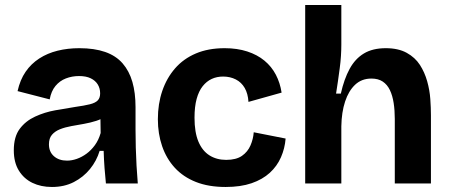

<svg xmlns="http://www.w3.org/2000/svg" viewBox="-20 -731 1791 765"><path d="M187 14Q143 14 109 -2.5Q75 -19 55 -51.5Q35 -84 35 -132Q35 -186 58.5 -217.5Q82 -249 120 -266.5Q158 -284 200 -291.5Q242 -299 280 -305Q316 -310 338 -315.5Q360 -321 369.5 -331Q379 -341 379 -359Q379 -379 369.5 -394.5Q360 -410 341.5 -419Q323 -428 295 -428Q267 -428 242.5 -418.5Q218 -409 201 -388.5Q184 -368 178 -335L50 -368Q60 -413 82 -445Q104 -477 136.5 -498Q169 -519 209.5 -529Q250 -539 296 -539Q356 -539 399 -524Q442 -509 468.5 -478.5Q495 -448 507.5 -404.5Q520 -361 520 -304V-214Q520 -180 521 -143.5Q522 -107 524 -71Q526 -35 529 0H402Q399 -28 396.5 -61.5Q394 -95 393 -130H377Q365 -90 338.5 -57.5Q312 -25 274 -5.5Q236 14 187 14ZM247 -91Q266 -91 286 -98Q306 -105 324.5 -118.5Q343 -132 358 -152.5Q373 -173 381 -201L380 -273L403 -270Q387 -257 363.5 -249.5Q340 -242 314.5 -237.5Q289 -233 264 -228.5Q239 -224 219 -216Q199 -208 187 -194Q175 -180 175 -156Q175 -126 195 -108.5Q215 -91 247 -91Z M879 14Q811 14 760.5 -6Q710 -26 676.5 -62.5Q643 -99 626 -148.5Q609 -198 609 -256Q609 -317 626.5 -368.5Q644 -420 677.5 -458.5Q711 -497 760.5 -518Q810 -539 875 -539Q925 -539 965 -526Q1005 -513 1033.5 -489.5Q1062 -466 1079 -433.5Q1096 -401 1102 -362L970 -325Q968 -358 955 -380.5Q942 -403 919.5 -414.5Q897 -426 869 -426Q844 -426 823.5 -416.5Q803 -407 787.5 -387.5Q772 -368 763.5 -337Q755 -306 755 -262Q755 -204 770.5 -167Q786 -130 814.5 -112Q843 -94 881 -94Q921 -94 944 -110Q967 -126 978 -151.5Q989 -177 991 -204L1118 -179Q1115 -140 1099.5 -104.5Q1084 -69 1055 -42.5Q1026 -16 982.5 -1Q939 14 879 14Z M1196 0V-318V-711H1340V-553Q1340 -533 1338.5 -508.5Q1337 -484 1333.5 -458.5Q1330 -433 1326.5 -407.5Q1323 -382 1319 -358H1338Q1351 -416 1373 -456.5Q1395 -497 1430 -518Q1465 -539 1517 -539Q1567 -539 1600.5 -520.5Q1634 -502 1653 -472.5Q1672 -443 1682 -407.5Q1692 -372 1694.5 -336.5Q1697 -301 1697 -272V0H1553V-257Q1553 -291 1548.5 -320.5Q1544 -350 1533.5 -372Q1523 -394 1505 -406Q1487 -418 1460 -418Q1421 -418 1395 -393.5Q1369 -369 1355 -326.5Q1341 -284 1340 -228V0Z"/></svg>

Font: Bricolage Grotesque 18pt
Style: Bold
Weight: 700
Designer: Mathieu Triay
Foundry: Atelier Triay
Version: Version 1.000;gftools[0.9.30]